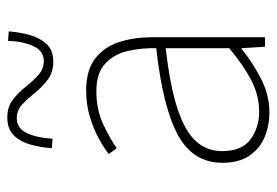

<svg xmlns="http://www.w3.org/2000/svg" viewBox="-136 -610 758 526"><g transform="rotate(-90 243.0 -347.0)"><path d="M198 12Q161 12 129.5 -1.5Q98 -15 79 -43.5Q60 -72 60 -117Q60 -197 136 -238.5Q212 -280 374 -298Q375 -337 366.5 -375Q358 -413 332 -437.5Q306 -462 256 -462Q205 -462 164 -442.5Q123 -423 100 -406L84 -428Q99 -440 125 -454.5Q151 -469 185 -479.5Q219 -490 258 -490Q314 -490 346 -465Q378 -440 391 -399Q404 -358 404 -310V0H378L374 -64H372Q335 -34 290.5 -11Q246 12 198 12ZM200 -16Q244 -16 285 -37Q326 -58 374 -98V-272Q269 -260 207.5 -239.5Q146 -219 119 -189Q92 -159 92 -118Q92 -63 124.5 -39.5Q157 -16 200 -16ZM337 -580Q308 -580 288 -595Q268 -610 252 -630Q236 -650 220 -665Q204 -680 182 -680Q154 -680 141 -651.5Q128 -623 126 -582L100 -584Q102 -613 109.5 -641Q117 -669 134.5 -687.5Q152 -706 184 -706Q213 -706 232.5 -691Q252 -676 268 -656Q284 -636 300.5 -621Q317 -606 339 -606Q367 -606 380 -635.5Q393 -665 394 -704L420 -702Q418 -674 410.5 -646Q403 -618 386 -599Q369 -580 337 -580Z"/></g></svg>

Font: Mada ExtraLight
Style: Regular
Weight: 250
Designer: Khaled Hosny
Version: Version 1.5